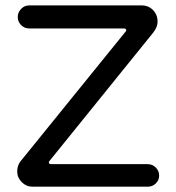

<svg xmlns="http://www.w3.org/2000/svg" viewBox="-20 -703 663 724"><path d="M44.9 -56.6Q44.9 -78.1 56.6 -93.8L452.1 -582Q456.1 -585.9 456.1 -588.9Q456.1 -595.7 446.3 -595.7H89.8Q72.3 -595.7 59.6 -608.4Q46.9 -621.1 46.9 -638.7Q46.9 -656.2 59.6 -669.4Q72.3 -682.6 89.8 -682.6H513.7Q540 -682.6 557.1 -665Q574.2 -647.5 574.2 -621.1Q574.2 -601.6 558.6 -581.1L168 -97.7Q164.1 -93.8 164.1 -90.8Q164.1 -84 173.8 -84H537.1Q554.7 -84 567.4 -71.3Q580.1 -58.6 580.1 -41Q580.1 -23.4 567.4 -11.2Q554.7 1 537.1 1H102.5Q79.1 1 62 -16.1Q44.9 -33.2 44.9 -56.6Z"/></svg>

Font: jf-openhuninn-1.1
Style: Regular
Weight: 400
Designer: [Kosugi Maru]
      Designed by Motoya company      

      [Varela Round]
      Joe Prince(Latin component); Avraham Co
Foundry: justfont CO.,LTD.
Version: 1.1